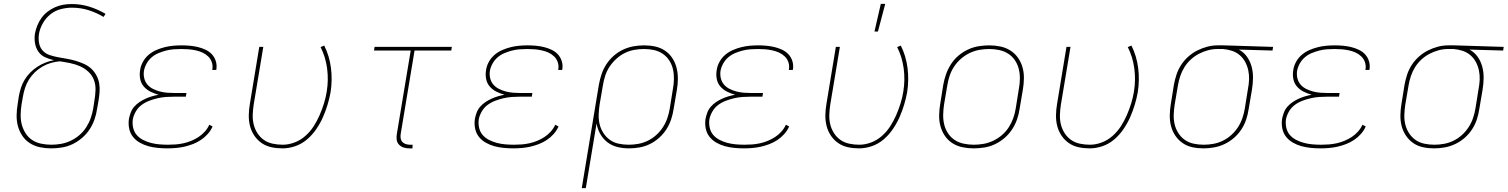

<svg xmlns="http://www.w3.org/2000/svg" viewBox="-20 -764 7844 999"><path d="M246 8Q216 8 187.5 2Q159 -4 135.5 -19Q112 -34 96.5 -57Q81 -80 73.5 -107Q66 -134 66.5 -164Q67 -194 72 -223L78 -263Q82 -285 89 -307Q96 -329 108.5 -349.5Q121 -370 138 -387Q155 -404 175 -417Q195 -430 217 -438.5Q239 -447 261 -451Q237 -456 215 -466Q193 -476 179.5 -495.5Q166 -515 162 -540Q158 -565 162 -590Q166 -611 174.5 -632Q183 -653 196.5 -671.5Q210 -690 228.5 -704Q247 -718 268 -727Q289 -736 310.5 -739.5Q332 -743 353 -743Q402 -743 446 -729Q490 -715 529 -692L519 -676Q482 -698 441 -711Q400 -724 354 -724Q326 -724 296.5 -716.5Q267 -709 243 -690Q219 -671 203.5 -644Q188 -617 183 -589Q179 -565 183 -541.5Q187 -518 201.5 -501.5Q216 -485 238.5 -477.5Q261 -470 283.5 -466Q306 -462 329 -458Q352 -454 374 -447.5Q396 -441 417 -431.5Q438 -422 454 -407.5Q470 -393 481 -373Q492 -353 496 -330.5Q500 -308 498 -284Q496 -260 492 -236L485 -197Q481 -169 471.5 -142Q462 -115 446 -90.5Q430 -66 406.5 -46Q383 -26 356.5 -13.5Q330 -1 301.5 3.5Q273 8 246 8ZM247 -11Q272 -11 297.5 -15.5Q323 -20 347.5 -31.5Q372 -43 393 -61Q414 -79 428.5 -101.5Q443 -124 452 -149.5Q461 -175 465 -200L471 -239Q476 -267 477 -295.5Q478 -324 468.5 -348.5Q459 -373 439.5 -391Q420 -409 396 -419.5Q372 -430 345.5 -435.5Q319 -441 291 -445Q268 -443 245 -436.5Q222 -430 200.5 -417.5Q179 -405 161 -387.5Q143 -370 130 -349Q117 -328 110 -305.5Q103 -283 99 -260L92 -220Q88 -194 87.5 -167Q87 -140 93.5 -115.5Q100 -91 113.5 -70Q127 -49 147.5 -35.5Q168 -22 194 -16.5Q220 -11 247 -11Z M851 8Q826 8 800.5 5.5Q775 3 751.5 -3.5Q728 -10 707 -22Q686 -34 671.5 -52.5Q657 -71 652 -95.5Q647 -120 651 -146Q654 -162 660.5 -179Q667 -196 679 -209.5Q691 -223 706 -233Q721 -243 737.5 -250.5Q754 -258 771 -263Q788 -268 805 -271Q783 -277 763 -287Q743 -297 728.5 -313.5Q714 -330 709.5 -352.5Q705 -375 709 -399Q712 -421 723.5 -442Q735 -463 753 -478.5Q771 -494 793 -503.5Q815 -513 837 -518.5Q859 -524 881 -526Q903 -528 925 -528Q947 -528 968.5 -526Q990 -524 1010.5 -519Q1031 -514 1050 -505Q1069 -496 1082.5 -481.5Q1096 -467 1102.5 -447Q1109 -427 1106 -405L1105 -400H1084L1085 -404Q1088 -423 1082 -440.5Q1076 -458 1063 -470.5Q1050 -483 1033.5 -490.5Q1017 -498 998.5 -502Q980 -506 961.5 -507.5Q943 -509 924 -509Q904 -509 884 -507.5Q864 -506 844.5 -501Q825 -496 805.5 -488Q786 -480 770 -466.5Q754 -453 743.5 -434.5Q733 -416 729 -396Q726 -376 730.5 -357Q735 -338 747 -324Q759 -310 776 -301.5Q793 -293 812 -288Q831 -283 850.5 -281.5Q870 -280 890 -280H950L947 -261H887Q866 -261 844 -259.5Q822 -258 800.5 -253Q779 -248 757.5 -240Q736 -232 717.5 -218.5Q699 -205 687 -184.5Q675 -164 671 -143Q668 -120 673 -98.5Q678 -77 691.5 -61.5Q705 -46 724.5 -36Q744 -26 765 -20.5Q786 -15 808.5 -13Q831 -11 854 -11Q874 -11 894 -12.5Q914 -14 934.5 -18.5Q955 -23 974.5 -31Q994 -39 1012 -50.5Q1030 -62 1045 -78.5Q1060 -95 1069 -115L1086 -106Q1077 -85 1061 -67Q1045 -49 1025.5 -36Q1006 -23 984 -14.5Q962 -6 940 -1Q918 4 895.5 6Q873 8 851 8Z M1450 8Q1420 8 1392 2Q1364 -4 1341.5 -19.5Q1319 -35 1303.5 -58Q1288 -81 1281 -108Q1274 -135 1274.5 -164.5Q1275 -194 1280 -223L1329 -520H1350L1300 -220Q1296 -194 1295 -167.5Q1294 -141 1300 -116.5Q1306 -92 1319.5 -71Q1333 -50 1353 -36Q1373 -22 1398.5 -16.5Q1424 -11 1451 -11Q1481 -11 1512 -22.5Q1543 -34 1568.5 -56.5Q1594 -79 1612 -107Q1630 -135 1643 -165Q1656 -195 1665.5 -225.5Q1675 -256 1680 -287Q1690 -348 1682 -408Q1674 -468 1648 -519L1667 -527Q1694 -473 1702 -410.5Q1710 -348 1700 -284Q1694 -251 1684 -218Q1674 -185 1660 -153.5Q1646 -122 1625.5 -92Q1605 -62 1577.5 -38.5Q1550 -15 1516.5 -3.5Q1483 8 1450 8Z M2126 8H2109Q2094 8 2080 3.5Q2066 -1 2056 -11.5Q2046 -22 2044 -37Q2042 -52 2045 -68L2117 -501H1926L1929 -520H2331L2328 -501H2137L2065 -68Q2063 -56 2064.5 -45Q2066 -34 2073 -26Q2080 -18 2091 -14.5Q2102 -11 2113 -11H2127Z M2651 8Q2626 8 2600.5 5.5Q2575 3 2551.5 -3.5Q2528 -10 2507 -22Q2486 -34 2471.5 -52.5Q2457 -71 2452 -95.5Q2447 -120 2451 -146Q2454 -162 2460.5 -179Q2467 -196 2479 -209.5Q2491 -223 2506 -233Q2521 -243 2537.5 -250.5Q2554 -258 2571 -263Q2588 -268 2605 -271Q2583 -277 2563 -287Q2543 -297 2528.5 -313.5Q2514 -330 2509.5 -352.5Q2505 -375 2509 -399Q2512 -421 2523.5 -442Q2535 -463 2553 -478.5Q2571 -494 2593 -503.5Q2615 -513 2637 -518.5Q2659 -524 2681 -526Q2703 -528 2725 -528Q2747 -528 2768.5 -526Q2790 -524 2810.5 -519Q2831 -514 2850 -505Q2869 -496 2882.5 -481.5Q2896 -467 2902.5 -447Q2909 -427 2906 -405L2905 -400H2884L2885 -404Q2888 -423 2882 -440.5Q2876 -458 2863 -470.5Q2850 -483 2833.5 -490.5Q2817 -498 2798.5 -502Q2780 -506 2761.5 -507.5Q2743 -509 2724 -509Q2704 -509 2684 -507.5Q2664 -506 2644.5 -501Q2625 -496 2605.5 -488Q2586 -480 2570 -466.5Q2554 -453 2543.5 -434.5Q2533 -416 2529 -396Q2526 -376 2530.5 -357Q2535 -338 2547 -324Q2559 -310 2576 -301.5Q2593 -293 2612 -288Q2631 -283 2650.5 -281.5Q2670 -280 2690 -280H2750L2747 -261H2687Q2666 -261 2644 -259.5Q2622 -258 2600.5 -253Q2579 -248 2557.5 -240Q2536 -232 2517.5 -218.5Q2499 -205 2487 -184.5Q2475 -164 2471 -143Q2468 -120 2473 -98.5Q2478 -77 2491.5 -61.5Q2505 -46 2524.5 -36Q2544 -26 2565 -20.5Q2586 -15 2608.5 -13Q2631 -11 2654 -11Q2674 -11 2694 -12.5Q2714 -14 2734.5 -18.5Q2755 -23 2774.5 -31Q2794 -39 2812 -50.5Q2830 -62 2845 -78.5Q2860 -95 2869 -115L2886 -106Q2877 -85 2861 -67Q2845 -49 2825.5 -36Q2806 -23 2784 -14.5Q2762 -6 2740 -1Q2718 4 2695.5 6Q2673 8 2651 8Z M3007 215 3096 -323Q3101 -351 3110 -378Q3119 -405 3135 -429.5Q3151 -454 3173 -473.5Q3195 -493 3221.5 -505.5Q3248 -518 3276 -523Q3304 -528 3331 -528Q3361 -528 3389 -522Q3417 -516 3440 -500.5Q3463 -485 3478 -462Q3493 -439 3500 -412Q3507 -385 3507 -355.5Q3507 -326 3502 -297L3485 -197Q3481 -170 3472 -143Q3463 -116 3447.5 -91.5Q3432 -67 3409.5 -47Q3387 -27 3361.5 -14.5Q3336 -2 3308 3Q3280 8 3253 8Q3222 8 3193 1Q3164 -6 3141 -23.5Q3118 -41 3103.5 -66.5Q3089 -92 3084 -122L3028 215ZM3251 -11Q3276 -11 3301 -15.5Q3326 -20 3350 -31.5Q3374 -43 3394.5 -61.5Q3415 -80 3429.5 -102.5Q3444 -125 3452.5 -150Q3461 -175 3465 -200L3481 -300Q3486 -326 3486.5 -352.5Q3487 -379 3481.5 -403.5Q3476 -428 3462.5 -449Q3449 -470 3428.5 -484Q3408 -498 3383 -503.5Q3358 -509 3331 -509Q3306 -509 3280.5 -504.5Q3255 -500 3231.5 -488.5Q3208 -477 3187.5 -458.5Q3167 -440 3152 -417.5Q3137 -395 3129 -370Q3121 -345 3117 -320L3100 -221Q3096 -195 3095 -168.5Q3094 -142 3100 -117.5Q3106 -93 3119.5 -72Q3133 -51 3153 -36.5Q3173 -22 3198.5 -16.5Q3224 -11 3251 -11Z M3851 8Q3826 8 3800.5 5.5Q3775 3 3751.5 -3.5Q3728 -10 3707 -22Q3686 -34 3671.5 -52.5Q3657 -71 3652 -95.5Q3647 -120 3651 -146Q3654 -162 3660.5 -179Q3667 -196 3679 -209.5Q3691 -223 3706 -233Q3721 -243 3737.5 -250.5Q3754 -258 3771 -263Q3788 -268 3805 -271Q3783 -277 3763 -287Q3743 -297 3728.5 -313.5Q3714 -330 3709.5 -352.5Q3705 -375 3709 -399Q3712 -421 3723.5 -442Q3735 -463 3753 -478.5Q3771 -494 3793 -503.5Q3815 -513 3837 -518.5Q3859 -524 3881 -526Q3903 -528 3925 -528Q3947 -528 3968.5 -526Q3990 -524 4010.5 -519Q4031 -514 4050 -505Q4069 -496 4082.5 -481.5Q4096 -467 4102.5 -447Q4109 -427 4106 -405L4105 -400H4084L4085 -404Q4088 -423 4082 -440.5Q4076 -458 4063 -470.5Q4050 -483 4033.5 -490.5Q4017 -498 3998.5 -502Q3980 -506 3961.5 -507.5Q3943 -509 3924 -509Q3904 -509 3884 -507.5Q3864 -506 3844.5 -501Q3825 -496 3805.5 -488Q3786 -480 3770 -466.5Q3754 -453 3743.5 -434.5Q3733 -416 3729 -396Q3726 -376 3730.5 -357Q3735 -338 3747 -324Q3759 -310 3776 -301.5Q3793 -293 3812 -288Q3831 -283 3850.5 -281.5Q3870 -280 3890 -280H3950L3947 -261H3887Q3866 -261 3844 -259.5Q3822 -258 3800.5 -253Q3779 -248 3757.5 -240Q3736 -232 3717.5 -218.5Q3699 -205 3687 -184.5Q3675 -164 3671 -143Q3668 -120 3673 -98.5Q3678 -77 3691.5 -61.5Q3705 -46 3724.5 -36Q3744 -26 3765 -20.5Q3786 -15 3808.5 -13Q3831 -11 3854 -11Q3874 -11 3894 -12.5Q3914 -14 3934.5 -18.5Q3955 -23 3974.5 -31Q3994 -39 4012 -50.5Q4030 -62 4045 -78.5Q4060 -95 4069 -115L4086 -106Q4077 -85 4061 -67Q4045 -49 4025.5 -36Q4006 -23 3984 -14.5Q3962 -6 3940 -1Q3918 4 3895.5 6Q3873 8 3851 8Z M4450 8Q4420 8 4392 2Q4364 -4 4341.5 -19.5Q4319 -35 4303.5 -58Q4288 -81 4281 -108Q4274 -135 4274.5 -164.5Q4275 -194 4280 -223L4329 -520H4350L4300 -220Q4296 -194 4295 -167.5Q4294 -141 4300 -116.5Q4306 -92 4319.5 -71Q4333 -50 4353 -36Q4373 -22 4398.5 -16.5Q4424 -11 4451 -11Q4481 -11 4512 -22.5Q4543 -34 4568.5 -56.5Q4594 -79 4612 -107Q4630 -135 4643 -165Q4656 -195 4665.5 -225.5Q4675 -256 4680 -287Q4690 -348 4682 -408Q4674 -468 4648 -519L4667 -527Q4694 -473 4702 -410.5Q4710 -348 4700 -284Q4694 -251 4684 -218Q4674 -185 4660 -153.5Q4646 -122 4625.5 -92Q4605 -62 4577.5 -38.5Q4550 -15 4516.5 -3.5Q4483 8 4450 8ZM4530 -600 4563 -744H4586L4548 -600Z M5046 8Q5016 8 4987.5 2Q4959 -4 4935.5 -19Q4912 -34 4896.5 -57Q4881 -80 4873.5 -107Q4866 -134 4866.5 -164Q4867 -194 4872 -223L4888 -323Q4893 -351 4902.5 -378Q4912 -405 4928 -430Q4944 -455 4967 -474.5Q4990 -494 5017 -506.5Q5044 -519 5072 -523.5Q5100 -528 5127 -528Q5157 -528 5185.5 -522Q5214 -516 5237.5 -501Q5261 -486 5277 -463Q5293 -440 5300.5 -413Q5308 -386 5307.5 -356Q5307 -326 5302 -297L5285 -197Q5281 -169 5271.5 -142Q5262 -115 5245.5 -90Q5229 -65 5206 -45.5Q5183 -26 5156.5 -13.5Q5130 -1 5101.5 3.5Q5073 8 5046 8ZM5047 -11Q5072 -11 5097.5 -15.5Q5123 -20 5147.5 -31.5Q5172 -43 5193 -61Q5214 -79 5228.5 -101.5Q5243 -124 5252 -149Q5261 -174 5265 -200L5281 -300Q5286 -326 5286.5 -353Q5287 -380 5281 -404.5Q5275 -429 5261 -450Q5247 -471 5226 -484.5Q5205 -498 5179.5 -503.5Q5154 -509 5127 -509Q5102 -509 5076 -504.5Q5050 -500 5026 -488.5Q5002 -477 4981 -459Q4960 -441 4945 -418.5Q4930 -396 4921.5 -371Q4913 -346 4909 -320L4892 -220Q4888 -194 4887.5 -167Q4887 -140 4893 -115.5Q4899 -91 4913 -70Q4927 -49 4947.5 -35.5Q4968 -22 4994 -16.5Q5020 -11 5047 -11Z M5650 8Q5620 8 5592 2Q5564 -4 5541.5 -19.5Q5519 -35 5503.5 -58Q5488 -81 5481 -108Q5474 -135 5474.5 -164.5Q5475 -194 5480 -223L5529 -520H5550L5500 -220Q5496 -194 5495 -167.5Q5494 -141 5500 -116.5Q5506 -92 5519.5 -71Q5533 -50 5553 -36Q5573 -22 5598.5 -16.5Q5624 -11 5651 -11Q5681 -11 5712 -22.5Q5743 -34 5768.5 -56.5Q5794 -79 5812 -107Q5830 -135 5843 -165Q5856 -195 5865.5 -225.5Q5875 -256 5880 -287Q5890 -348 5882 -408Q5874 -468 5848 -519L5867 -527Q5894 -473 5902 -410.5Q5910 -348 5900 -284Q5894 -251 5884 -218Q5874 -185 5860 -153.5Q5846 -122 5825.5 -92Q5805 -62 5777.5 -38.5Q5750 -15 5716.5 -3.5Q5683 8 5650 8Z M6242 8Q6212 8 6184 2Q6156 -4 6133.5 -19.5Q6111 -35 6095.5 -58Q6080 -81 6073 -108Q6066 -135 6066.5 -164.5Q6067 -194 6072 -223L6088 -323Q6093 -350 6101.5 -376Q6110 -402 6125.5 -426Q6141 -450 6163 -469.5Q6185 -489 6210 -501.5Q6235 -514 6261.5 -521Q6288 -528 6315 -528H6348L6604 -520L6601 -501L6426 -506Q6452 -492 6468.5 -468.5Q6485 -445 6492.5 -416.5Q6500 -388 6499.5 -357.5Q6499 -327 6494 -297L6477 -197Q6473 -169 6464 -142Q6455 -115 6439 -90.5Q6423 -66 6400.5 -46.5Q6378 -27 6351.5 -14.5Q6325 -2 6297 3Q6269 8 6242 8ZM6243 -11Q6268 -11 6293 -15.5Q6318 -20 6342 -31.5Q6366 -43 6386.5 -61.5Q6407 -80 6421.5 -102.5Q6436 -125 6444.5 -150Q6453 -175 6457 -200L6473 -300Q6478 -325 6479 -349.5Q6480 -374 6475 -397.5Q6470 -421 6459 -441.5Q6448 -462 6430.5 -477Q6413 -492 6390.5 -499.5Q6368 -507 6343 -509H6314Q6290 -509 6265.5 -502.5Q6241 -496 6218 -484Q6195 -472 6175.5 -454Q6156 -436 6142.5 -414Q6129 -392 6121 -368Q6113 -344 6109 -320L6092 -220Q6088 -194 6087 -167.5Q6086 -141 6092 -116.5Q6098 -92 6111.5 -71Q6125 -50 6145 -36Q6165 -22 6190.5 -16.5Q6216 -11 6243 -11Z M6851 8Q6826 8 6800.5 5.5Q6775 3 6751.5 -3.5Q6728 -10 6707 -22Q6686 -34 6671.5 -52.5Q6657 -71 6652 -95.5Q6647 -120 6651 -146Q6654 -162 6660.5 -179Q6667 -196 6679 -209.5Q6691 -223 6706 -233Q6721 -243 6737.5 -250.5Q6754 -258 6771 -263Q6788 -268 6805 -271Q6783 -277 6763 -287Q6743 -297 6728.5 -313.5Q6714 -330 6709.5 -352.5Q6705 -375 6709 -399Q6712 -421 6723.5 -442Q6735 -463 6753 -478.5Q6771 -494 6793 -503.5Q6815 -513 6837 -518.5Q6859 -524 6881 -526Q6903 -528 6925 -528Q6947 -528 6968.5 -526Q6990 -524 7010.5 -519Q7031 -514 7050 -505Q7069 -496 7082.5 -481.5Q7096 -467 7102.5 -447Q7109 -427 7106 -405L7105 -400H7084L7085 -404Q7088 -423 7082 -440.5Q7076 -458 7063 -470.5Q7050 -483 7033.5 -490.5Q7017 -498 6998.5 -502Q6980 -506 6961.5 -507.5Q6943 -509 6924 -509Q6904 -509 6884 -507.5Q6864 -506 6844.5 -501Q6825 -496 6805.5 -488Q6786 -480 6770 -466.5Q6754 -453 6743.5 -434.5Q6733 -416 6729 -396Q6726 -376 6730.5 -357Q6735 -338 6747 -324Q6759 -310 6776 -301.5Q6793 -293 6812 -288Q6831 -283 6850.5 -281.5Q6870 -280 6890 -280H6950L6947 -261H6887Q6866 -261 6844 -259.5Q6822 -258 6800.5 -253Q6779 -248 6757.5 -240Q6736 -232 6717.5 -218.5Q6699 -205 6687 -184.5Q6675 -164 6671 -143Q6668 -120 6673 -98.5Q6678 -77 6691.5 -61.5Q6705 -46 6724.5 -36Q6744 -26 6765 -20.5Q6786 -15 6808.5 -13Q6831 -11 6854 -11Q6874 -11 6894 -12.5Q6914 -14 6934.5 -18.5Q6955 -23 6974.5 -31Q6994 -39 7012 -50.5Q7030 -62 7045 -78.5Q7060 -95 7069 -115L7086 -106Q7077 -85 7061 -67Q7045 -49 7025.5 -36Q7006 -23 6984 -14.5Q6962 -6 6940 -1Q6918 4 6895.5 6Q6873 8 6851 8Z M7442 8Q7412 8 7384 2Q7356 -4 7333.5 -19.5Q7311 -35 7295.5 -58Q7280 -81 7273 -108Q7266 -135 7266.5 -164.5Q7267 -194 7272 -223L7288 -323Q7293 -350 7301.5 -376Q7310 -402 7325.5 -426Q7341 -450 7363 -469.5Q7385 -489 7410 -501.5Q7435 -514 7461.5 -521Q7488 -528 7515 -528H7548L7804 -520L7801 -501L7626 -506Q7652 -492 7668.5 -468.5Q7685 -445 7692.5 -416.5Q7700 -388 7699.5 -357.5Q7699 -327 7694 -297L7677 -197Q7673 -169 7664 -142Q7655 -115 7639 -90.5Q7623 -66 7600.5 -46.5Q7578 -27 7551.5 -14.5Q7525 -2 7497 3Q7469 8 7442 8ZM7443 -11Q7468 -11 7493 -15.5Q7518 -20 7542 -31.5Q7566 -43 7586.5 -61.5Q7607 -80 7621.5 -102.5Q7636 -125 7644.5 -150Q7653 -175 7657 -200L7673 -300Q7678 -325 7679 -349.5Q7680 -374 7675 -397.5Q7670 -421 7659 -441.5Q7648 -462 7630.5 -477Q7613 -492 7590.5 -499.5Q7568 -507 7543 -509H7514Q7490 -509 7465.5 -502.5Q7441 -496 7418 -484Q7395 -472 7375.5 -454Q7356 -436 7342.5 -414Q7329 -392 7321 -368Q7313 -344 7309 -320L7292 -220Q7288 -194 7287 -167.5Q7286 -141 7292 -116.5Q7298 -92 7311.5 -71Q7325 -50 7345 -36Q7365 -22 7390.5 -16.5Q7416 -11 7443 -11Z"/></svg>

Font: Iosevka Aile Thin
Style: Italic
Weight: 100
Italic angle: -9°
Designer: Belleve Invis
Foundry: Belleve Invis
Version: Version 31.1.0; ttfautohint (v1.8.4)